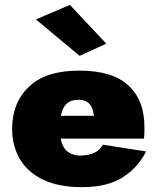

<svg xmlns="http://www.w3.org/2000/svg" viewBox="-20 -761 652 791"><path d="M128 -681 268 -741 418 -581 308 -531ZM582 -137Q548 -70 485 -30Q422 10 318 10Q221 10 157 -21Q93 -52 61.5 -106.5Q30 -161 30 -230Q30 -243 31 -255Q32 -267 34 -279Q48 -364 114.5 -417Q181 -470 308 -470Q443 -470 509 -409Q575 -348 575 -239Q575 -233 575 -219.5Q575 -206 573 -190H230Q238 -150 260.5 -135Q283 -120 308 -120Q380 -120 404 -165ZM303 -350Q242 -350 231 -284H367Q363 -318 347.5 -334Q332 -350 303 -350Z"/></svg>

Font: Jost* Black
Style: Regular
Weight: 900
Version: Version 3.7